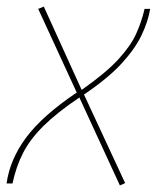

<svg xmlns="http://www.w3.org/2000/svg" viewBox="-33 -557 476 583"><path d="M406 -530H423Q417 -493 397.5 -451.5Q378 -410 337 -365Q296 -320 222 -270L347 -1L331 6L208 -261Q140 -215 99.5 -175Q59 -135 37.5 -93.5Q16 -52 5 0H-13Q-3 -73 46.5 -139.5Q96 -206 200 -276L83 -530L100 -537L215 -284Q289 -336 326.5 -377Q364 -418 380.5 -454.5Q397 -491 406 -530Z"/></svg>

Font: Georama Thin
Style: Italic
Weight: 100
Italic angle: -9°
Designer: Jean-Baptiste Levee
Foundry: Production Type
Version: Version 1.000